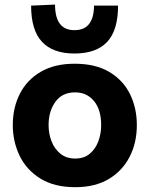

<svg xmlns="http://www.w3.org/2000/svg" viewBox="-20 -784 638 818"><path d="M301 13.5Q210.5 13.5 151.2 -23.8Q92 -61 63.2 -121.2Q34.5 -181.5 34.5 -251Q34.5 -325.5 64.8 -384.8Q95 -444 153.8 -478.2Q212.5 -512.5 298 -512.5Q386.5 -512.5 445.2 -477.8Q504 -443 533.5 -383.8Q563 -324.5 563 -251Q563 -175.5 532.2 -115.8Q501.5 -56 443.2 -21.2Q385 13.5 301 13.5ZM300.5 -108.5Q338 -108.5 362.2 -128.8Q386.5 -149 398.8 -181.5Q411 -214 411 -251Q411 -316.5 380.5 -353.5Q350 -390.5 300 -390.5Q245 -390.5 216 -350.2Q187 -310 187 -251Q187 -214 199.8 -181.5Q212.5 -149 237.8 -128.8Q263 -108.5 300.5 -108.5ZM297 -556Q205.5 -556 159 -605.8Q112.5 -655.5 112.5 -760L214.5 -764.5Q214.5 -655.5 297 -655.5Q340 -655.5 360.2 -682.8Q380.5 -710 380.5 -760H483Q483 -655.5 436.8 -605.8Q390.5 -556 297 -556Z"/></svg>

Font: Heraclito
Style: Bold
Weight: 700
Designer: Kostas Bartsokas (font) & Cristiano Sobral (main changes)
Foundry: Kostas Bartsokas (font) & Cristiano Sobral (main changes)
Version: Version 1.00;July 8, 2020;FontCreator 13.0.0.2655 64-bit